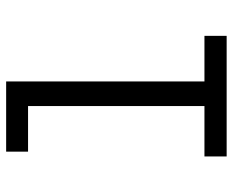

<svg xmlns="http://www.w3.org/2000/svg" viewBox="-88 -688 775 640"><g transform="rotate(-90 300.0 -367.5)"><path d="M99 0V-74H267V-662H115V-735H349V-74H501V0Z"/></g></svg>

Font: Iosevka Curly Slab Extended
Style: Regular
Weight: 400
Width: 7
Monospace: yes
Designer: Belleve Invis
Foundry: Belleve Invis
Version: Version 11.1.0; ttfautohint (v1.8.3)